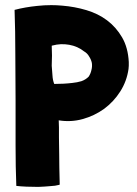

<svg xmlns="http://www.w3.org/2000/svg" viewBox="-20 -734 537 752"><path d="M458 -587.9Q434.6 -627.9 399.4 -654.3Q364.3 -680.7 318.4 -694.3Q272.5 -708 223.6 -711.9Q202.1 -713.9 180.7 -713.9Q153.3 -713.9 126 -710.9Q78.1 -706.1 37.1 -695.3Q40 -612.3 40 -521.5Q41 -429.7 41 -339.8Q41 -250 41 -164.1Q41 -79.1 43.9 -5.9Q60.5 -3.9 84 -2.9Q107.4 -2 129.9 -2Q154.3 -2.9 175.8 -4.9Q197.3 -5.9 210.9 -9.8Q211.9 -9.8 212.9 -10.7Q212.9 -10.7 213.9 -10.7Q213.9 -11.7 213.9 -11.7Q211.9 -85 211.9 -127.9Q210.9 -170.9 210.9 -196.3Q210.9 -221.7 210.9 -235.4Q210.9 -249 210 -262.7Q257.8 -254.9 303.7 -267.6Q349.6 -280.3 387.7 -307.6Q425.8 -335.9 451.2 -376Q476.6 -416 483.4 -463.9Q484.4 -469.7 484.4 -476.6Q484.4 -483.4 484.4 -490.2Q484.4 -490.2 484.4 -491.2Q481.4 -547.9 458 -587.9ZM329.1 -512.7Q336.9 -501 339.8 -487.3Q341.8 -472.7 337.9 -459Q335 -445.3 327.1 -433.6Q315.4 -421.9 298.8 -416Q282.2 -411.1 263.7 -409.2Q247.1 -407.2 228.5 -406.2Q210.9 -406.2 195.3 -405.3Q194.3 -405.3 192.4 -405.3Q186.5 -419.9 185.5 -438.5Q183.6 -457 182.6 -476.6Q182.6 -497.1 183.6 -516.6Q183.6 -537.1 182.6 -554.7Q183.6 -555.7 185.5 -555.7Q217.8 -564.5 251 -558.6Q284.2 -552.7 308.6 -533.2Q322.3 -525.4 329.1 -512.7Z"/></svg>

Font: Londrina Solid
Style: NNS
Weight: 400
Designer: Marcelo Magalhaes
Version: Version 1.002